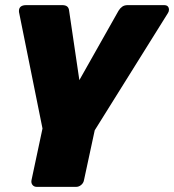

<svg xmlns="http://www.w3.org/2000/svg" viewBox="-20 -540 680 750"><path d="M124 190Q113 190 107 182.5Q101 175 103 164L146 -38L55 -489Q54 -492 54 -497Q54 -520 83 -520H223Q236 -520 242.5 -514.5Q249 -509 250 -498L290 -227L443 -498Q449 -508 457.5 -514Q466 -520 479 -520H620Q631 -520 635.5 -515Q640 -510 640 -502Q640 -495 636 -489L350 -31L308 164Q306 175 297 182.5Q288 190 277 190Z"/></svg>

Font: Rubik Light ExtraBold
Style: Italic
Weight: 800
Italic angle: -12°
Version: Version 2.104